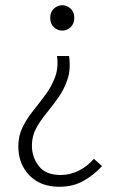

<svg xmlns="http://www.w3.org/2000/svg" viewBox="-20 -513 447 734"><path d="M218 -396Q200 -396 186 -409Q172 -422 172 -445Q172 -467 186 -480Q200 -493 218 -493Q236 -493 250 -480Q264 -467 264 -445Q264 -422 250 -409Q236 -396 218 -396ZM207 201Q134 201 92 157Q50 113 50 47Q50 6 66.5 -27Q83 -60 107 -90Q131 -120 154 -151Q177 -182 190.5 -218Q204 -254 198 -299H244Q251 -249 238.5 -211Q226 -173 204 -141.5Q182 -110 158.5 -81.5Q135 -53 118.5 -23Q102 7 102 43Q102 88 128.5 122Q155 156 212 156Q248 156 281 139.5Q314 123 339 94L370 122Q340 155 300 178Q260 201 207 201Z"/></svg>

Font: Assistant Light
Style: Regular
Weight: 300
Designer: Hebrew By Ben Nathan, Latin by Paul Hunt
Version: Version 3.000